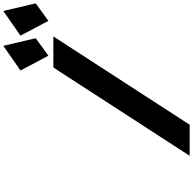

<svg xmlns="http://www.w3.org/2000/svg" viewBox="-23 -1145 1168 1162"><g transform="rotate(-90 561.0 -564.0)"><path d="M921.4 -825H733.4L199 0H387ZM910.7 -932 804.8 -855 715.3 -1024 864.6 -1128ZM1121.7 -932 1015.8 -855 926.3 -1024 1075.6 -1128Z"/></g></svg>

Font: Hussar
Style: BdWodka
Weight: 700
Foundry: Cannot Into Space Fonts
Version: Version 2.00